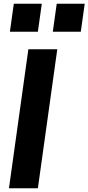

<svg xmlns="http://www.w3.org/2000/svg" viewBox="-20 -1009 474 1029"><path d="M183 -839 204 -989H54L33 -839ZM413 -839 434 -989H284L263 -839ZM183 0 287 -745H132L28 0Z"/></svg>

Font: Plus Jakarta Sans ExtraBold
Style: Italic
Weight: 800
Italic angle: -8°
Designer: Gumpita Rahayu
Foundry: Tokotype
Version: Version 2.071;gftools[0.9.30]